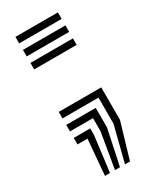

<svg xmlns="http://www.w3.org/2000/svg" viewBox="-155 -477 540 665"><g transform="rotate(-30 115.0 -144.0)"><path d="M138 142 174 0V-104H30V-130H200V0L158 142ZM58 142 70 0H30V-26H96V0L78 142ZM98 142 122 0V-52H30V-78H148V0L118 142ZM30 -300V-326H200V-300ZM30 -404V-430H200V-404ZM30 -352V-378H200V-352Z"/></g></svg>

Font: Big Shoulders Inline Text Thin Black
Style: Regular
Weight: 900
Version: Version 2.002